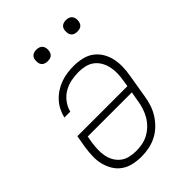

<svg xmlns="http://www.w3.org/2000/svg" viewBox="-209 -809 917 917"><g transform="rotate(-45 250.0 -350.5)"><path d="M199 8Q171 8 144 2Q117 -4 95.5 -19Q74 -34 60.5 -56.5Q47 -79 40.5 -105Q34 -131 35 -159Q36 -187 40 -215L51 -278H389L394 -311Q398 -333 398.5 -355Q399 -377 394.5 -398Q390 -419 379.5 -437.5Q369 -456 352.5 -468.5Q336 -481 315 -486Q294 -491 272 -491Q247 -491 221 -486Q195 -481 172 -467.5Q149 -454 132.5 -432Q116 -410 110 -385H70Q75 -406 85.5 -427Q96 -448 112 -465Q128 -482 147.5 -494.5Q167 -507 188.5 -514.5Q210 -522 231.5 -525Q253 -528 275 -528Q303 -528 330 -522Q357 -516 378 -501Q399 -486 413 -463.5Q427 -441 433 -415Q439 -389 438.5 -361Q438 -333 433 -305L413 -185Q409 -159 401 -134.5Q393 -110 378.5 -87Q364 -64 344 -45Q324 -26 300 -14Q276 -2 250 3Q224 8 199 8ZM200 -29Q221 -29 242 -33Q263 -37 282.5 -47.5Q302 -58 318.5 -74Q335 -90 346 -109Q357 -128 364 -149Q371 -170 374 -191L383 -242H85L79 -209Q76 -187 75 -165Q74 -143 78 -122Q82 -101 92 -83Q102 -65 118.5 -52Q135 -39 156.5 -34Q178 -29 200 -29ZM405 -631Q395 -631 386.5 -634Q378 -637 372.5 -644Q367 -651 366 -660.5Q365 -670 366 -680Q367 -686 370 -692Q373 -698 379 -702Q385 -706 391.5 -707.5Q398 -709 404 -709Q414 -709 422.5 -706Q431 -703 436.5 -696Q442 -689 443.5 -679.5Q445 -670 443 -660Q442 -654 439 -648Q436 -642 430.5 -638Q425 -634 418 -632.5Q411 -631 405 -631ZM205 -631Q195 -631 186.5 -634Q178 -637 172.5 -644Q167 -651 166 -660.5Q165 -670 166 -680Q167 -686 170 -692Q173 -698 179 -702Q185 -706 191.5 -707.5Q198 -709 204 -709Q214 -709 222.5 -706Q231 -703 236.5 -696Q242 -689 243.5 -679.5Q245 -670 243 -660Q242 -654 239 -648Q236 -642 230.5 -638Q225 -634 218 -632.5Q211 -631 205 -631Z"/></g></svg>

Font: Iosevka Extralight Oblique
Style: Regular
Weight: 200
Italic angle: -9°
Monospace: yes
Designer: Belleve Invis
Foundry: Belleve Invis
Version: Version 32.5.0; ttfautohint (v1.8.4)